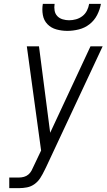

<svg xmlns="http://www.w3.org/2000/svg" viewBox="-20 -975 552 995"><path d="M28 0V-55H79Q91 -55 104 -58.5Q117 -62 127 -70.5Q137 -79 143.5 -91Q150 -103 155 -115L193 -195L119 -735H182L240 -287L449 -735H512L219 -109L210 -91Q201 -72 189 -53Q177 -34 159 -21Q141 -8 120 -4Q99 0 79 0ZM329 -815Q300 -815 272.5 -822.5Q245 -830 226 -849.5Q207 -869 202 -897.5Q197 -926 202 -955H263Q260 -937 263 -920Q266 -903 277 -891.5Q288 -880 304.5 -875Q321 -870 338 -870Q356 -870 374 -875Q392 -880 407 -891.5Q422 -903 430.5 -920Q439 -937 442 -955H503Q498 -926 483.5 -897.5Q469 -869 444 -849.5Q419 -830 388.5 -822.5Q358 -815 329 -815Z"/></svg>

Font: Iosevka SS04 Light
Style: Italic
Weight: 300
Italic angle: -9°
Monospace: yes
Designer: Belleve Invis
Foundry: Belleve Invis
Version: Version 19.0.0; ttfautohint (v1.8.4)